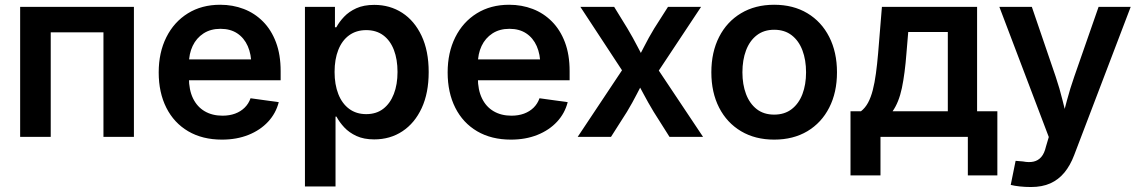

<svg xmlns="http://www.w3.org/2000/svg" viewBox="-20 -564 4694 791"><path d="M531.7 -535.6V0H406.2V-430.7H189V0H63V-535.6Z M894.5 11.2Q814 11.2 755.4 -23.2Q696.8 -57.6 665.3 -120.1Q633.8 -182.6 633.8 -265.6Q633.8 -347.7 665.3 -410.6Q696.8 -473.6 753.9 -509Q811 -544.4 887.2 -544.4Q939 -544.4 984.1 -527.1Q1029.3 -509.8 1063.5 -475.3Q1097.7 -440.9 1116.9 -389.9Q1136.2 -338.9 1136.2 -271V-233.4H689.9V-319.3H1073.2L1015.6 -294.9Q1015.6 -340.3 1000.7 -374Q985.8 -407.7 957.5 -426.5Q929.2 -445.3 888.2 -445.3Q847.7 -445.3 818.4 -426.3Q789.1 -407.2 773.7 -374.8Q758.3 -342.3 758.3 -300.8V-243.2Q758.3 -193.8 775.1 -158.9Q792 -124 823.2 -105.7Q854.5 -87.4 896.5 -87.4Q925.3 -87.4 948.5 -95.9Q971.7 -104.5 988 -120.6Q1004.4 -136.7 1012.2 -159.2L1128.4 -143.1Q1116.7 -97.2 1084.5 -62.5Q1052.2 -27.8 1003.7 -8.3Q955.1 11.2 894.5 11.2Z M1236.3 204.1V-535.6H1359.9V-451.7H1365.7Q1377.4 -473.6 1397.5 -494.9Q1417.5 -516.1 1448 -530Q1478.5 -543.9 1522 -543.9Q1586.4 -543.9 1637 -511.2Q1687.5 -478.5 1716.8 -416.5Q1746.1 -354.5 1746.1 -267.1Q1746.1 -180.7 1717.3 -118.7Q1688.5 -56.6 1637.9 -23.2Q1587.4 10.3 1521.5 10.3Q1479 10.3 1448.7 -3.7Q1418.5 -17.6 1398.4 -39.1Q1378.4 -60.5 1366.2 -83.5H1362.3V204.1ZM1488.8 -93.8Q1530.3 -93.8 1558.8 -115.7Q1587.4 -137.7 1602.5 -176.8Q1617.7 -215.8 1617.7 -267.6Q1617.7 -319.3 1602.8 -358.2Q1587.9 -397 1559.1 -418.5Q1530.3 -439.9 1488.8 -439.9Q1447.8 -439.9 1418.5 -418.7Q1389.2 -397.5 1373.8 -358.6Q1358.4 -319.8 1358.4 -267.6Q1358.4 -215.8 1373.8 -176.5Q1389.2 -137.2 1418.5 -115.5Q1447.8 -93.8 1488.8 -93.8Z M2085 11.2Q2004.4 11.2 1945.8 -23.2Q1887.2 -57.6 1855.7 -120.1Q1824.2 -182.6 1824.2 -265.6Q1824.2 -347.7 1855.7 -410.6Q1887.2 -473.6 1944.3 -509Q2001.5 -544.4 2077.6 -544.4Q2129.4 -544.4 2174.6 -527.1Q2219.7 -509.8 2253.9 -475.3Q2288.1 -440.9 2307.4 -389.9Q2326.7 -338.9 2326.7 -271V-233.4H1880.4V-319.3H2263.7L2206.1 -294.9Q2206.1 -340.3 2191.2 -374Q2176.3 -407.7 2147.9 -426.5Q2119.6 -445.3 2078.6 -445.3Q2038.1 -445.3 2008.8 -426.3Q1979.5 -407.2 1964.1 -374.8Q1948.7 -342.3 1948.7 -300.8V-243.2Q1948.7 -193.8 1965.6 -158.9Q1982.4 -124 2013.7 -105.7Q2044.9 -87.4 2086.9 -87.4Q2115.7 -87.4 2138.9 -95.9Q2162.1 -104.5 2178.5 -120.6Q2194.8 -136.7 2202.6 -159.2L2318.8 -143.1Q2307.1 -97.2 2274.9 -62.5Q2242.7 -27.8 2194.1 -8.3Q2145.5 11.2 2085 11.2Z M2359.9 0 2571.8 -318.4 2570.8 -231.4 2371.1 -535.6H2510.3L2564.9 -446.8Q2587.9 -408.2 2606.7 -371.6Q2625.5 -335 2645 -300.3H2595.2Q2615.2 -335 2633.5 -371.6Q2651.9 -408.2 2675.3 -446.8L2731.9 -535.6H2868.2L2665.5 -230L2666 -315.4L2876.5 0H2738.3L2672.9 -103.5Q2649.9 -141.6 2631.1 -177.2Q2612.3 -212.9 2592.8 -247.1H2641.1Q2622.1 -212.9 2604 -177.2Q2585.9 -141.6 2563 -103.5L2497.1 0Z M3169.4 11.2Q3091.3 11.2 3033 -23.4Q2974.6 -58.1 2942.6 -120.6Q2910.6 -183.1 2910.6 -266.1Q2910.6 -349.1 2942.6 -411.9Q2974.6 -474.6 3033 -509.5Q3091.3 -544.4 3169.4 -544.4Q3248 -544.4 3306.2 -509.5Q3364.3 -474.6 3396.2 -411.9Q3428.2 -349.1 3428.2 -266.1Q3428.2 -183.1 3396.2 -120.6Q3364.3 -58.1 3306.2 -23.4Q3248 11.2 3169.4 11.2ZM3169.4 -91.8Q3212.4 -91.8 3241.7 -114.5Q3271 -137.2 3285.9 -176.5Q3300.8 -215.8 3300.8 -266.1Q3300.8 -316.9 3285.9 -356.4Q3271 -396 3241.7 -418.7Q3212.4 -441.4 3169.4 -441.4Q3127 -441.4 3097.7 -418.7Q3068.4 -396 3053.5 -356.4Q3038.6 -316.9 3038.6 -266.1Q3038.6 -215.8 3053.5 -176.5Q3068.4 -137.2 3097.4 -114.5Q3126.5 -91.8 3169.4 -91.8Z M3483.9 158.7V-105.5H3526.9Q3544.4 -119.1 3556.2 -140.9Q3567.9 -162.6 3575.7 -192.9Q3583.5 -223.1 3588.6 -261.2Q3593.8 -299.3 3597.7 -344.7L3613.3 -535.6H4005.4V-105.5H4088.9V158.7H3967.3V0H3607.4V158.7ZM3657.2 -105.5H3884.8V-432.1H3721.7L3714.4 -344.7Q3708 -260.7 3695.6 -201.4Q3683.1 -142.1 3657.2 -105.5Z M4144 197.8 4164.1 98.6 4194.3 101.1Q4219.2 106 4238 101.8Q4256.8 97.7 4269.8 82.8Q4282.7 67.9 4289.1 40L4300.8 0.5L4097.2 -535.6H4231L4329.1 -248.5Q4345.7 -199.2 4357.7 -149.9Q4369.6 -100.6 4382.8 -49.8H4349.1Q4362.3 -100.6 4375.5 -150.1Q4388.7 -199.7 4405.8 -248.5L4505.9 -535.6H4638.2L4405.3 75.2Q4389.2 117.7 4365 147Q4340.8 176.3 4307.1 191.4Q4273.4 206.5 4227.5 206.5Q4203.1 206.5 4181.2 204.1Q4159.2 201.7 4144 197.8Z"/></svg>

Font: Inter 20pt SemiBold
Style: Regular
Weight: 600
Version: Version 4.001;git-66647c0bb